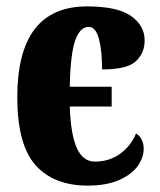

<svg xmlns="http://www.w3.org/2000/svg" viewBox="-20 -570 501 600"><path d="M34 -266Q34 -550 252 -550Q347 -550 389.5 -520Q432 -490 432 -444Q432 -404 404.5 -378.5Q377 -353 299 -353Q299 -412 289 -449Q279 -486 257 -486Q230 -486 215 -443.5Q200 -401 198 -299H329V-237H198Q201 -150 220 -107.5Q239 -65 277 -65Q322 -65 356 -90Q390 -115 405 -153Q429 -138 429 -105Q429 -78 410.5 -51.5Q392 -25 352.5 -7.5Q313 10 254 10Q148 10 91 -54Q34 -118 34 -266Z"/></svg>

Font: Noto Serif CondBlack
Style: Regular
Weight: 900
Width: 3
Designer: Monotype Design Team
Foundry: Monotype Imaging Inc.
Version: Version 1.001